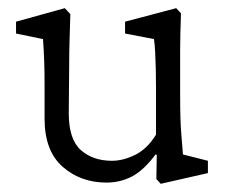

<svg xmlns="http://www.w3.org/2000/svg" viewBox="-20 -443 560 473"><path d="M430.7 -62.5 492.2 -46.9V-16.6L376 9.8L365.2 -2L366.2 -61.5L363.3 -62.5Q334 -23.4 305.2 -8.3Q276.4 6.8 242.2 6.8Q178.7 6.8 134.3 -32.2Q89.8 -71.3 89.8 -150.4V-235.4Q89.8 -264.6 88.9 -292.5Q87.9 -320.3 85.9 -346.7L19.5 -360.4V-389.6L139.6 -422.9L153.3 -408.2Q152.3 -377.9 151.4 -345.7Q150.4 -313.5 150.4 -277.3L149.4 -164.1Q149.4 -99.6 179.2 -73.2Q209 -46.9 255.9 -46.9Q283.2 -46.9 313 -61.5Q342.8 -76.2 364.3 -111.3V-228.5Q364.3 -250 363.8 -272Q363.3 -293.9 362.3 -313.5Q361.3 -333 359.4 -346.7L288.1 -360.4V-389.6L414.1 -422.9L425.8 -410.2Q424.8 -380.9 424.3 -359.9Q423.8 -338.9 423.8 -319.3Q423.8 -299.8 423.8 -274.4V-207Q423.8 -144.5 426.8 -110.8Q429.7 -77.1 430.7 -62.5Z"/></svg>

Font: Crimson Pro ExtraLight Light
Style: Regular
Weight: 300
Version: Version 1.002